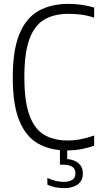

<svg xmlns="http://www.w3.org/2000/svg" viewBox="-20 -769 517 993"><path d="M326.5 9Q240 9 177.2 -26.2Q114.5 -61.5 80.2 -144Q46 -226.5 46 -369Q46 -508.5 80 -592Q114 -675.5 178.5 -712.2Q243 -749 334 -749Q401.5 -749 467 -730V-677.5Q431 -689.5 398.8 -693.5Q366.5 -697.5 333.5 -697.5Q260 -697.5 209.2 -667.8Q158.5 -638 132.2 -566.8Q106 -495.5 106 -371Q106 -243 132.8 -171.5Q159.5 -100 209.5 -71.2Q259.5 -42.5 330 -42.5Q364.5 -42.5 397 -48.8Q429.5 -55 467 -68V-15.5Q438 -5 402.2 2Q366.5 9 326.5 9ZM312 204Q290 204 267.5 199.8Q245 195.5 225 186V151.5Q250 162.5 270.8 167Q291.5 171.5 310.5 171.5Q338 171.5 354 161Q370 150.5 370 127.5Q370 104 353.8 93.5Q337.5 83 309.5 83H290V-10H327.5V53.5Q364 56.5 386.2 75.5Q408.5 94.5 408.5 128.5Q408.5 165 382.5 184.5Q356.5 204 312 204Z"/></svg>

Font: Encode Sans Condensed Condensed Light
Style: Regular
Weight: 300
Width: 3
Designer: Multiple Designers
Foundry: Impallari Type
Version: Version 3.000; ttfautohint (v1.8.3) -l 8 -r 50 -G 200 -x 14 